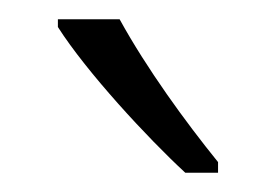

<svg xmlns="http://www.w3.org/2000/svg" viewBox="-20 -785 286 199"><path d="M104 -765H40V-757C70 -710 133 -642 172 -606H206V-617C172 -659 132 -714 104 -765Z"/></svg>

Font: Noto Sans Georgian ExtraCondensed Light
Style: Regular
Weight: 300
Width: 2
Designer: Monotype Design Team, Akaki Razmadze
Foundry: Google LLC
Version: Version 2.005